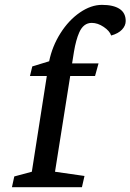

<svg xmlns="http://www.w3.org/2000/svg" viewBox="-20 -781 544 801"><path d="M504.4 -693.4Q504.4 -673.8 489 -657.5Q473.6 -641.1 443.8 -632.8Q437.5 -651.9 412.6 -668.7Q387.7 -685.5 362.8 -685.5Q328.1 -685.5 310.5 -645.5Q296.9 -614.7 288.6 -565.4L280.8 -516.6H391.1L376.5 -463.9H272.9L209.5 -64.5L332.5 -46.9L321.8 0H29.8L39.6 -44.9L112.8 -64.5L175.3 -463.9H105L114.7 -503.9L185.1 -525.4Q197.8 -587.9 232.2 -642.3Q266.6 -696.8 313.5 -729Q359.9 -760.7 405.3 -760.7Q453.1 -760.7 478.8 -743.9Q504.4 -727.1 504.4 -693.4Z"/></svg>

Font: Neuton
Style: Italic
Weight: 400
Italic angle: -9°
Designer: Brian M Zick
Version: Version 1.32